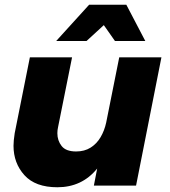

<svg xmlns="http://www.w3.org/2000/svg" viewBox="-20 -783 717 810"><path d="M222 7Q129 7 83 -44Q37 -95 37 -168Q37 -189 42 -221L106 -541H284L225 -247Q222 -234 222 -221Q222 -190 240 -167Q258 -144 301 -144Q336.5 -144 362.2 -160.2Q388 -176.5 404.2 -204Q420.5 -231.5 428 -266L483 -541H661L554 0H376L390 -72Q326 7 222 7ZM593 -610H465L418 -677L345 -610H217L356 -763H513Z"/></svg>

Font: Argentum Novus
Style: Bold Italic
Weight: 700
Designer: Julieta Ulanovsky (font) & Cristiano Sobral (main changes)
Foundry: Julieta Ulanovsky (font) & Cristiano Sobral (main changes)
Version: Version 3.00;November 27, 2020;FontCreator 13.0.0.2655 64-bi